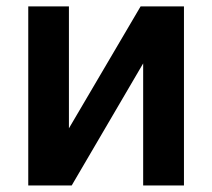

<svg xmlns="http://www.w3.org/2000/svg" viewBox="-20 -565 646 585"><path d="M540.5 0H416.2V-371.8L198.5 0H66.1V-545.5H190V-174L408.4 -545.5H540.5Z"/></svg>

Font: Linik Sans SemiBold
Style: Regular
Weight: 600
Designer: Fonts by Rasmus Andersson / Changes by Cristiano Sobral with parts from Marc Monis
Foundry: rsms
Version: Version 3.020; ttfautohint (v1.6)